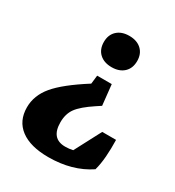

<svg xmlns="http://www.w3.org/2000/svg" viewBox="-129 -463 600 658"><g transform="rotate(30 171.0 -134.5)"><path d="M222.7 -210.9 231.4 -129.9 212.9 -117.7Q168.5 -88.4 152.1 -65.7Q135.7 -43 135.7 -9.8Q135.7 54.7 191.4 54.7Q207 54.7 221.7 51.3L276.4 -52.7H331.1Q332 -18.1 329.6 13.7Q327.1 45.4 320.3 69.8Q253.4 114.7 159.2 114.7Q87.9 114.7 49.3 85.7Q10.7 56.6 10.7 2.9Q10.7 -43.9 44.4 -84.2Q78.1 -124.5 161.1 -177.2L165 -210.9ZM192.9 -384.3Q223.1 -384.3 241 -367.7Q258.8 -351.1 258.8 -322.8Q258.8 -293.9 241 -277.3Q223.1 -260.7 192.9 -260.7Q162.6 -260.7 144.8 -277.3Q127 -293.9 127 -322.8Q127 -351.1 144.8 -367.7Q162.6 -384.3 192.9 -384.3Z"/></g></svg>

Font: Markazi Text
Style: Bold
Weight: 700
Designer: Borna Izadpanah (Arabic designer), Fiona Ross (Arabic design director) and Florian Runge (Latin designer)
Foundry: Borna Izadpanah and Florian Runge
Version: Version 1.001; ttfautohint (v1.8.3)